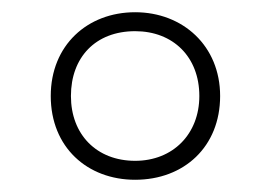

<svg xmlns="http://www.w3.org/2000/svg" viewBox="-20 -744 443 314"><path d="M201 -450C281 -450 340 -504 340 -587C340 -669 279 -724 201 -724C123 -724 63 -670 63 -587C63 -503 123 -450 201 -450ZM201 -481C138 -481 96 -524 96 -587C96 -650 136 -693 201 -693C263 -693 306 -651 306 -587C306 -525 263 -481 201 -481Z"/></svg>

Font: Noto Sans Myanmar SemiCondensed ExtraLight
Style: Regular
Weight: 200
Width: 4
Designer: Monotype Design Team
Foundry: Monotype Imaging Inc.
Version: Version 2.107